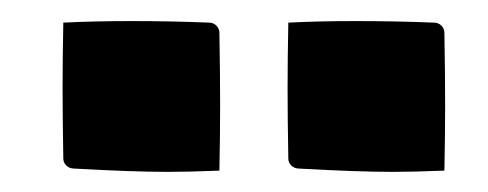

<svg xmlns="http://www.w3.org/2000/svg" viewBox="-20 -639 470 185"><path d="M257.1 -554.4Q257.1 -582 257.8 -617.2Q286.9 -618.7 322.5 -618.7Q360.8 -618.7 398.4 -617.2Q402.3 -617.2 405.3 -614.3Q408.2 -611.3 408.2 -607.4Q408.9 -567.9 408.9 -537.1Q408.9 -509.8 408.2 -474.6Q378.9 -473.4 358.6 -473.4Q324.7 -473.4 267.6 -476.6Q263.4 -476.8 260.6 -479.6Q257.8 -482.4 257.8 -486.3Q257.1 -524.9 257.1 -554.4ZM40.3 -554.4Q40.3 -582 41 -617.2Q70.1 -618.7 107.7 -618.7Q144 -618.7 181.6 -617.2Q185.5 -617.2 188.5 -614.3Q191.4 -611.3 191.4 -607.4Q192.1 -567.9 192.1 -537.1Q192.1 -509.8 191.4 -474.6Q162.1 -473.4 141.8 -473.4Q107.9 -473.4 50.8 -476.6Q46.6 -476.8 43.8 -479.6Q41 -482.4 41 -486.3Q40.3 -524.7 40.3 -554.4Z"/></svg>

Font: Digitalt
Style: Medium
Weight: 500
Designer: gluk
Foundry: gluk
Version: Version 0.60